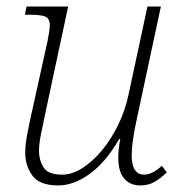

<svg xmlns="http://www.w3.org/2000/svg" viewBox="-20 -556 562 586"><path d="M158 10Q101 10 79 -20Q57 -50 57 -90Q57 -114 63 -145.5Q69 -177 75 -204L125 -430Q128 -445 130 -458.5Q132 -472 132 -479Q132 -500 118 -505.5Q104 -511 75 -511H56L61 -536H188L118 -209Q111 -177 105 -146.5Q99 -116 99 -95Q99 -68 112.5 -45.5Q126 -23 170 -23Q200 -23 231.5 -43Q263 -63 291.5 -97.5Q320 -132 341 -175.5Q362 -219 372 -266L430 -536H471L398 -195Q391 -164 386.5 -134Q382 -104 382 -80Q382 -51 392 -37Q402 -23 420 -23Q445 -23 474 -50L489 -30Q471 -12 452 -1Q433 10 409 10Q377 10 359 -11Q341 -32 341 -75Q341 -100 347 -132H344Q303 -61 254 -25.5Q205 10 158 10Z"/></svg>

Font: Noto Serif SemiCondensed ExtraLight
Style: Italic
Weight: 200
Width: 4
Italic angle: -12°
Designer: Monotype Design Team
Foundry: Monotype Imaging Inc.
Version: Version 2.013